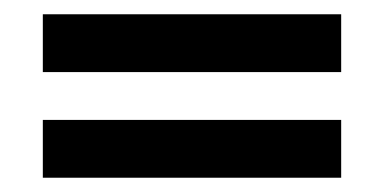

<svg xmlns="http://www.w3.org/2000/svg" viewBox="-20 -336 538 269"><path d="M40 -316H458V-235H40ZM40 -168H458V-87H40Z"/></svg>

Font: Genos Thin
Style: Bold
Weight: 700
Version: Version 1.010